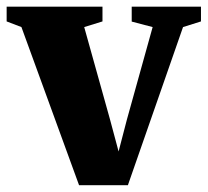

<svg xmlns="http://www.w3.org/2000/svg" viewBox="-34 -553 625 578"><path d="M204 4.5 30.5 -471.5 -14 -488.5V-533H274.5V-488.5L219.5 -471.5L297 -194L323 -97L348 -193L425.5 -471.5L362.5 -488V-533H571V-488.5L517 -471.5L351 4.5Z"/></svg>

Font: Merriweather 72pt Black
Style: Regular
Weight: 900
Version: Version 2.100